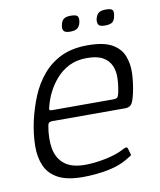

<svg xmlns="http://www.w3.org/2000/svg" viewBox="-72 -661 603 725"><g transform="rotate(-10 229.0 -299.0)"><path d="M42 -237Q53 -285 71 -328.5Q89 -372 118.5 -407Q148 -442 190 -462Q232 -482 291 -482Q352 -482 384 -464Q416 -446 428 -415.5Q440 -385 438.5 -348.5Q437 -312 429 -275Q421 -239 412.5 -231Q404 -223 391 -223H107Q105 -223 100 -221Q95 -219 93 -210Q84 -160 91 -121.5Q98 -83 125.5 -61Q153 -39 204 -39Q240 -39 282.5 -47.5Q325 -56 355 -72Q360 -75 366 -76.5Q372 -78 374 -71L380 -50Q382 -46 380 -44Q378 -42 372 -39Q335 -14 286.5 -4.5Q238 5 188 5Q128 5 93.5 -13.5Q59 -32 44.5 -65Q30 -98 30.5 -142Q31 -186 42 -237ZM374 -284Q380 -313 381 -340Q382 -367 372.5 -388.5Q363 -410 341 -422.5Q319 -435 280 -435Q241 -435 212 -420.5Q183 -406 162 -382Q141 -358 128 -331.5Q115 -305 109 -280Q106 -271 107 -267.5Q108 -264 116 -264Q175 -264 233.5 -264Q292 -264 352 -264Q362 -264 366.5 -267.5Q371 -271 374 -284ZM276 -573Q273 -559 264.5 -551.5Q256 -544 236 -544Q217 -544 211.5 -551.5Q206 -559 209 -573Q212 -589 220.5 -596Q229 -603 248 -603Q269 -603 274 -596Q279 -589 276 -573ZM409 -573Q407 -559 399 -551.5Q391 -544 369 -544Q350 -544 345 -551.5Q340 -559 342 -573Q346 -589 354.5 -596Q363 -603 382 -603Q403 -603 408 -596Q413 -589 409 -573Z"/></g></svg>

Font: Glory Thin Light
Style: Italic
Weight: 300
Italic angle: -12°
Version: Version 1.011